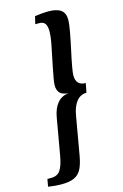

<svg xmlns="http://www.w3.org/2000/svg" viewBox="-174 -863 724 1126"><g transform="rotate(-15 188.5 -300.0)"><path d="M4 148Q42 148 60 121.5Q78 95 88 38L127 -185Q146 -295 229 -306Q192 -309 178 -326Q164 -343 164 -371Q164 -385 169 -412.5Q174 -440 180.5 -473.5Q187 -507 191 -525L210 -619Q217 -658 217 -686Q217 -716 206.5 -731.5Q196 -747 171 -747H147L158 -793Q207 -800 239 -800Q290 -800 315.5 -782Q341 -764 341 -722Q341 -700 332 -650.5Q323 -601 312 -551Q285 -428 285 -398Q285 -369 299.5 -353Q314 -337 344 -337L333 -281Q296 -281 272 -251Q248 -221 239 -166L198 69Q189 118 174 146Q159 174 130.5 187Q102 200 53 200Q15 200 -27 193L-19 148Z"/></g></svg>

Font: Sansita
Style: Italic
Weight: 400
Italic angle: -11°
Designer: Pablo Cosgaya
Foundry: Omnibus-Type
Version: Version 1.006